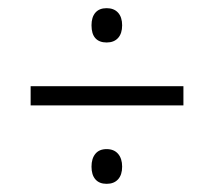

<svg xmlns="http://www.w3.org/2000/svg" viewBox="-20 -557 523 470"><path d="M55 -346H429V-299H55ZM241 -107Q223 -107 213.5 -118Q204 -129 204 -149Q204 -169 213.5 -180.5Q223 -192 241 -192Q259 -192 269 -180.5Q279 -169 279 -149Q279 -129 269 -118Q259 -107 241 -107ZM241 -453Q223 -453 213.5 -463.5Q204 -474 204 -495Q204 -515 213.5 -526Q223 -537 241 -537Q259 -537 269 -526Q279 -515 279 -495Q279 -475 269 -464Q259 -453 241 -453Z"/></svg>

Font: Noto Sans Bengali Condensed Light
Style: Regular
Weight: 300
Width: 3
Designer: Jelle Bosma - Monotype Design Team
Foundry: Monotype Imaging Inc.
Version: Version 2.003